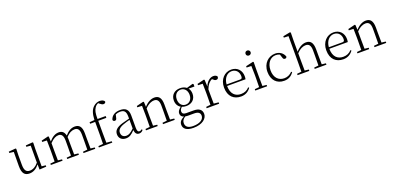

<svg xmlns="http://www.w3.org/2000/svg" viewBox="14 -2067 7354 3582"><g transform="rotate(-20 3691.0 -275.5)"><path d="M460 8 596 0V-27L517 -35V-377L521 -502L511 -514L373 -502V-475L458 -467L457 -130C407 -68 348 -34 286 -34C217 -34 180 -74 180 -188V-377L184 -502L174 -514L35 -502V-476L121 -465L119 -185C118 -37 169 14 263 14C342 14 407 -29 458 -95Z M1422 0H1569V-27L1488 -36L1486 -226V-338C1486 -471 1436 -522 1350 -522C1282 -522 1217 -488 1154 -414C1138 -491 1095 -522 1030 -522C964 -522 900 -486 837 -413L832 -511L819 -519L682 -485V-459L774 -455C776 -405 777 -350 777 -282V-226L775 -36L687 -27V0H920V-27L840 -36L838 -226V-379C908 -452 962 -474 1010 -474C1065 -474 1102 -436 1102 -334V-226L1100 -36L1012 -27V0H1244V-27L1163 -36L1161 -226V-335C1161 -353 1160 -369 1159 -383C1225 -455 1282 -474 1329 -474C1389 -474 1426 -439 1426 -334V-226C1426 -171 1425 -90 1424 -36L1336 -27V0Z M1735 0H1907V-27L1802 -36L1800 -226V-472H1961V-508H1799C1798 -626 1811 -678 1841 -723C1858 -750 1883 -772 1911 -782L1931 -765C1959 -742 1978 -730 2001 -730C2026 -730 2043 -745 2044 -764C2035 -793 1996 -811 1951 -811C1906 -811 1861 -794 1823 -758C1769 -707 1744 -634 1738 -510L1639 -502V-472H1739V-226C1739 -163 1738 -99 1736 -36L1641 -27V0Z M2439 13C2471 13 2499 -1 2519 -30L2504 -46C2488 -31 2476 -25 2459 -25C2429 -25 2413 -44 2413 -113V-354C2413 -473 2358 -522 2249 -522C2147 -522 2076 -476 2054 -397C2058 -377 2071 -366 2091 -366C2112 -366 2125 -375 2131 -402L2148 -472C2178 -486 2207 -492 2236 -492C2316 -492 2354 -463 2354 -350V-314C2308 -303 2258 -290 2211 -276C2087 -239 2041 -188 2041 -114C2041 -31 2100 14 2177 14C2248 14 2293 -19 2355 -85C2361 -23 2388 13 2439 13ZM2354 -117C2285 -51 2246 -30 2201 -30C2142 -30 2103 -62 2103 -125C2103 -175 2134 -217 2223 -249C2263 -264 2309 -277 2354 -289Z M3001 0H3147V-27L3066 -36L3064 -226V-335C3064 -471 3015 -522 2930 -522C2865 -522 2794 -489 2726 -412L2721 -511L2708 -519L2571 -485V-459L2663 -455C2665 -405 2666 -350 2666 -281V-226L2664 -36L2576 -27V0H2809V-27L2729 -36L2727 -226V-380C2799 -454 2861 -474 2906 -474C2967 -474 3004 -438 3004 -334V-226L3002 -36L2914 -27V0Z M3439 -197C3363 -197 3313 -257 3313 -345C3313 -433 3364 -493 3441 -493C3516 -493 3568 -434 3568 -346C3568 -258 3516 -197 3439 -197ZM3440 -168C3550 -168 3626 -237 3626 -345C3626 -392 3613 -431 3588 -460L3705 -459V-507L3689 -518L3566 -482C3535 -508 3491 -522 3440 -522C3329 -522 3254 -453 3254 -345C3254 -276 3284 -223 3336 -193C3286 -152 3265 -121 3265 -82C3265 -41 3286 -13 3330 0C3264 33 3229 72 3229 128C3229 206 3289 260 3429 260C3608 260 3702 172 3702 83C3702 0 3646 -45 3537 -45H3390C3335 -45 3313 -70 3313 -105C3313 -134 3326 -155 3355 -184C3379 -174 3408 -168 3440 -168ZM3351 7C3367 10 3385 11 3403 11H3529C3618 11 3646 49 3646 97C3646 169 3573 226 3433 226C3337 226 3284 189 3284 117C3284 71 3304 42 3351 7Z M3868 0H4029V-27L3934 -37L3932 -226V-321C3964 -404 4005 -454 4060 -477L4070 -468C4092 -447 4108 -436 4130 -436C4162 -436 4176 -454 4176 -486C4167 -507 4137 -522 4101 -522C4032 -522 3965 -464 3932 -377L3926 -511L3913 -519L3776 -485V-459L3868 -455C3870 -405 3871 -350 3871 -281V-226L3869 -37L3781 -27V0Z M4463 14C4549 14 4613 -25 4657 -88L4642 -102C4599 -54 4546 -30 4476 -30C4363 -30 4282 -101 4281 -260H4647C4651 -275 4653 -296 4653 -320C4653 -435 4577 -522 4454 -522C4325 -522 4217 -416 4217 -252C4217 -73 4320 14 4463 14ZM4282 -290C4291 -413 4363 -491 4453 -491C4542 -491 4593 -425 4593 -341C4593 -306 4584 -290 4552 -290Z M4859 -655C4886 -655 4910 -675 4910 -704C4910 -733 4886 -754 4859 -754C4831 -754 4809 -733 4809 -704C4809 -675 4831 -655 4859 -655ZM4834 0H4981V-27L4900 -35L4898 -226V-377L4900 -511L4888 -519L4741 -485V-459L4834 -456C4836 -405 4838 -349 4838 -281V-226C4838 -172 4837 -91 4835 -36L4746 -27V0Z M5318 14C5409 14 5467 -25 5510 -88L5495 -101C5448 -52 5395 -30 5335 -30C5222 -30 5142 -112 5142 -255C5142 -400 5223 -491 5329 -491C5356 -491 5381 -486 5407 -474L5430 -404C5437 -379 5448 -368 5472 -368C5491 -368 5503 -377 5508 -398C5483 -475 5412 -522 5328 -522C5198 -522 5078 -422 5078 -248C5078 -85 5173 14 5318 14Z M6012 0H6159V-27L6078 -36C6077 -90 6076 -171 6076 -226V-334C6076 -471 6026 -522 5941 -522C5875 -522 5804 -488 5736 -411V-637L5739 -791L5723 -800L5584 -773V-746L5676 -742V-226L5674 -36L5586 -27V0H5819V-27L5739 -36L5737 -226V-379C5810 -455 5871 -474 5917 -474C5978 -474 6015 -438 6015 -334V-226L6013 -36L5926 -27V0Z M6493 14C6579 14 6643 -25 6687 -88L6672 -102C6629 -54 6576 -30 6506 -30C6393 -30 6312 -101 6311 -260H6677C6681 -275 6683 -296 6683 -320C6683 -435 6607 -522 6484 -522C6355 -522 6247 -416 6247 -252C6247 -73 6350 14 6493 14ZM6312 -290C6321 -413 6393 -491 6483 -491C6572 -491 6623 -425 6623 -341C6623 -306 6614 -290 6582 -290Z M7200 0H7346V-27L7265 -36L7263 -226V-335C7263 -471 7214 -522 7129 -522C7064 -522 6993 -489 6925 -412L6920 -511L6907 -519L6770 -485V-459L6862 -455C6864 -405 6865 -350 6865 -281V-226L6863 -36L6775 -27V0H7008V-27L6928 -36L6926 -226V-380C6998 -454 7060 -474 7105 -474C7166 -474 7203 -438 7203 -334V-226L7201 -36L7113 -27V0Z"/></g></svg>

Font: Noto Serif CJK HK ExtraLight
Style: Regular
Weight: 200
Designer: Ryoko NISHIZUKA 西塚涼子 (kana & ideographs); Frank Grießhammer (Latin, Greek & Cyrillic); Wenlong ZHANG 张文龙 (bopomofo); San
Foundry: Adobe
Version: Version 2.001;hotconv 1.1.0;makeotfexe 2.6.0